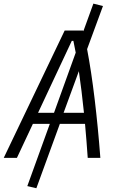

<svg xmlns="http://www.w3.org/2000/svg" viewBox="-36 -860 642 1046"><path d="M162.1 165.5 112.8 153.8 235.4 -185.1H143.1L56.2 0H-15.6L316.4 -693.8H417Q417.5 -691.9 418 -689.5L472.7 -840.3L524.9 -827.1L438.5 -592.3Q461.4 -472.7 479.7 -319.8Q498 -167 510.7 0H441.9Q435.5 -93.8 427.2 -185.1H290ZM258.3 -245.6 376.5 -573.2Q370.1 -607.9 363.8 -637.2H355L171.4 -245.6ZM393.6 -472.2 310.5 -245.6H421.4Q408.7 -368.7 393.6 -472.2Z"/></svg>

Font: Cascadia Code Light
Style: Italic
Weight: 300
Italic angle: -10°
Monospace: yes
Designer: Aaron Bell
Foundry: Saja Typeworks
Version: Version 2404.023; ttfautohint (v1.8.4)